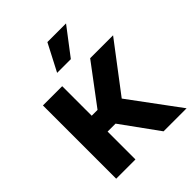

<svg xmlns="http://www.w3.org/2000/svg" viewBox="-208 -862 981 981"><g transform="rotate(-45 283.0 -371.0)"><path d="M57.1 0V-529.3H196.3V-315.9H238.3L398.4 -529.3H564L366.7 -269.5L565.9 0H399.4L253.9 -201.2H196.3V0ZM226.1 -595.7 302.2 -742.2H437L325.2 -595.7Z"/></g></svg>

Font: Inter Cardless Tabular Bold
Style: Bold
Weight: 700
Designer: Rasmus Andersson
Foundry: rsms
Version: Version 4.000;git-4fc901f